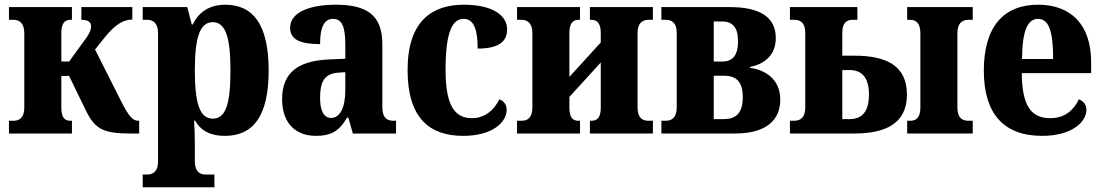

<svg xmlns="http://www.w3.org/2000/svg" viewBox="-20 -566 4669 814"><path d="M18 0H285V-54H278C255 -54 240 -67 240 -109V-244H273L341 -104C381 -19 416 0 534 0H570V-54H566C543 -54 526 -73 495 -134L383 -356L422 -405C468 -462 502 -483 541 -483V-536H325V-482C354 -482 366 -472 366 -454C366 -442 362 -428 347 -407L273 -305H240V-427C240 -467 255 -482 278 -482H285V-536H18V-482H37C63 -482 83 -467 83 -426V-110C83 -67 63 -54 37 -54H18Z M585 228H889V174H852C826 174 806 160 806 118V48C806 10 805 -25 803 -55H807C831 -12 872 10 933 10C1054 10 1119 -74 1119 -267C1119 -462 1053 -546 935 -546C865 -546 821 -512 797 -462H793L774 -536H585V-482H604C630 -482 650 -467 650 -426V118C650 160 630 174 604 174H585ZM882 -63C826 -63 806 -130 806 -268C806 -403 826 -472 882 -472C938 -472 957 -403 957 -268C957 -130 939 -63 882 -63Z M1319 10C1384 10 1419 -11 1451 -67H1457L1476 0H1659V-54H1649C1619 -54 1601 -67 1601 -113V-379C1601 -502 1535 -546 1404 -546C1297 -546 1210 -516 1210 -448C1210 -399 1251 -379 1337 -379C1337 -452 1355 -486 1392 -486C1431 -486 1444 -451 1444 -374V-317L1374 -314C1245 -308 1176 -259 1176 -146C1176 -40 1237 10 1319 10ZM1384 -66C1352 -66 1337 -98 1337 -151C1337 -219 1355 -254 1415 -258L1444 -260V-183C1444 -108 1420 -66 1384 -66Z M1944 10C2071 10 2128 -50 2128 -100C2128 -122 2117 -137 2097 -145C2073 -96 2033 -65 1980 -65C1899 -65 1869 -135 1869 -270C1869 -437 1900 -486 1946 -486C1992 -486 2005 -434 2005 -360C2103 -360 2130 -396 2130 -442C2130 -499 2071 -546 1946 -546C1813 -546 1708 -478 1708 -269C1708 -63 1803 10 1944 10Z M2172 0H2439V-54H2432C2409 -54 2394 -67 2394 -109V-155L2527 -301V-109C2527 -67 2511 -54 2488 -54H2481V0H2748V-54H2729C2703 -54 2683 -67 2683 -110V-426C2683 -467 2703 -482 2729 -482H2748V-536H2481V-482H2488C2511 -482 2527 -467 2527 -427V-386L2394 -240V-427C2394 -467 2409 -482 2432 -482H2439V-536H2172V-482H2191C2217 -482 2237 -467 2237 -426V-110C2237 -67 2217 -54 2191 -54H2172Z M2784 0H3096C3229 0 3288 -57 3288 -144C3288 -233 3220 -271 3160 -278V-282C3214 -293 3269 -327 3269 -404C3269 -489 3209 -536 3073 -536H2784V-482H2803C2829 -482 2849 -469 2849 -426V-110C2849 -69 2829 -54 2803 -54H2784ZM3006 -305V-475H3041C3087 -475 3109 -449 3109 -391C3109 -332 3087 -305 3041 -305ZM3006 -61V-245H3048C3098 -245 3129 -224 3129 -154C3129 -84 3098 -61 3048 -61Z M3826 0H4104V-54H4085C4059 -54 4039 -67 4039 -110V-426C4039 -467 4059 -482 4085 -482H4104V-536H3826V-482H3839C3864 -482 3882 -467 3882 -426V-110C3882 -67 3864 -54 3839 -54H3826ZM3329 0H3601C3736 0 3825 -43 3825 -165C3825 -289 3736 -330 3601 -330H3551V-426C3551 -469 3569 -482 3595 -482H3615V-536H3329V-482H3348C3374 -482 3394 -469 3394 -426V-110C3394 -69 3374 -54 3348 -54H3329ZM3551 -61V-269H3582C3635 -269 3664 -236 3664 -165C3664 -93 3635 -61 3582 -61Z M4398 10C4527 10 4586 -51 4586 -100C4586 -122 4574 -137 4554 -145C4532 -99 4494 -65 4433 -65C4352 -65 4313 -116 4312 -256H4606V-302C4606 -461 4521 -546 4381 -546C4235 -546 4151 -453 4151 -266C4151 -88 4232 10 4398 10ZM4445 -316H4313C4314 -435 4336 -486 4381 -486C4426 -486 4445 -435 4445 -316Z"/></svg>

Font: Noto Serif Condensed ExtraBold
Style: Regular
Weight: 800
Width: 3
Designer: Monotype Design Team
Foundry: Monotype Imaging Inc.
Version: Version 2.013